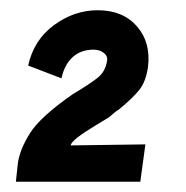

<svg xmlns="http://www.w3.org/2000/svg" viewBox="-20 -553 364 375"><path d="M122 -369Q154 -388 170 -400.5Q186 -413 189 -434Q191 -443 183 -449.5Q175 -456 163 -456Q138 -456 122 -441.5Q106 -427 100 -400L35 -425Q46 -475 85.5 -504Q125 -533 171 -533Q220 -533 247.5 -501.5Q275 -470 269 -422Q265 -394 252.5 -378Q240 -362 212 -339Q205 -335 193 -324Q185 -319 165 -307Q145 -295 132 -285Q119 -275 118 -269L264 -271L254 -198H11L15 -235Q19 -262 39 -293.5Q59 -325 122 -369Z"/></svg>

Font: Bellota
Style: Bold Italic
Weight: 700
Italic angle: -7.5°
Designer: Kemie Guaida
Foundry: Kemie Guaida
Version: Version 4.001